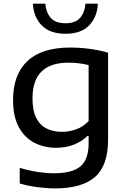

<svg xmlns="http://www.w3.org/2000/svg" viewBox="-20 -816 703 1066"><path d="M285.5 230Q240 230 188.5 223.2Q137 216.5 89.5 202.5V116Q142 131.5 190.2 138.8Q238.5 146 279.5 146Q381 146 426.5 107.8Q472 69.5 472 -20.5V-61.5H466.5Q434.5 -30.5 390.2 -13Q346 4.5 291 4.5Q224.5 4.5 170.5 -23.5Q116.5 -51.5 84.5 -110Q52.5 -168.5 52.5 -260.5Q52.5 -402.5 132.5 -477.2Q212.5 -552 369 -552Q422.5 -552 477.5 -544.8Q532.5 -537.5 580 -523.5V-39.5Q580 103 507.5 166.5Q435 230 285.5 230ZM324 -84Q363.5 -84 402.8 -98Q442 -112 472 -143.5V-454.5Q450 -460.5 421.5 -464.2Q393 -468 359 -468Q261 -468 210.8 -419.2Q160.5 -370.5 160.5 -269.5Q160.5 -201 181.5 -160.5Q202.5 -120 239.5 -102Q276.5 -84 324 -84ZM343.5 -628.5Q257.5 -628.5 212 -674.8Q166.5 -721 162.5 -795.5H231.5Q235.5 -747 261.5 -717Q287.5 -687 343.5 -687Q399.5 -687 425 -717Q450.5 -747 454.5 -795.5H523.5Q519.5 -720.5 474.5 -674.5Q429.5 -628.5 343.5 -628.5Z"/></svg>

Font: Encode Sans Expanded Medium
Style: Regular
Weight: 500
Width: 7
Designer: Multiple Designers
Foundry: Impallari Type
Version: Version 3.000; ttfautohint (v1.8.3) -l 8 -r 50 -G 200 -x 14 